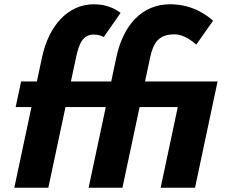

<svg xmlns="http://www.w3.org/2000/svg" viewBox="-20 -895 1087 900"><path d="M894.1 -15 999.9 -513H659.8L683.5 -624.5C698.9 -697.1 725.4 -734 798.2 -734C843 -734 884.4 -699.8 899.9 -686L978.6 -797.5C962.6 -813 892.4 -875 777.3 -875C645.4 -875 558.4 -777.2 526 -629.5L501.3 -513H312.4L336.1 -624.5C351.1 -694.9 369.8 -733 420.3 -733C441.4 -733 457.3 -726.3 466.5 -721.6L545.1 -834.2C532.8 -844.5 490.6 -875 420.2 -875C300.2 -875 210.1 -777.3 177.7 -629.5L152.9 -513H78.9L53.4 -393H127.4L47.1 -15H206.6L286.9 -393H475.8L395.4 -15H553.9L634.3 -393H813.3L733 -15Z"/></svg>

Font: Hussar Nova
Style: RgIta
Weight: 700
Foundry: Cannot Into Space Fonts
Version: Version 0.99